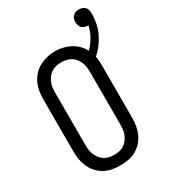

<svg xmlns="http://www.w3.org/2000/svg" viewBox="-214 -988 971 1099"><g transform="rotate(-30 271.0 -438.5)"><path d="M250 8Q223 8 196.5 3Q170 -2 147 -14.5Q124 -27 105.5 -47Q87 -67 76 -91.5Q65 -116 60.5 -142Q56 -168 56 -195V-540Q56 -567 60.5 -593.5Q65 -620 76 -644Q87 -668 105.5 -688Q124 -708 147.5 -720.5Q171 -733 197 -739.5Q223 -746 250 -746Q276 -746 301 -740Q326 -734 349 -722.5Q372 -711 390.5 -692.5Q409 -674 421 -651Q447 -677 465.5 -709.5Q484 -742 492 -778Q491 -778 490 -778Q489 -778 488 -778Q478 -778 467.5 -781.5Q457 -785 449.5 -792.5Q442 -800 439 -810.5Q436 -821 436 -832Q436 -842 439 -852.5Q442 -863 450 -870.5Q458 -878 468 -881.5Q478 -885 489 -885Q500 -885 511 -881Q522 -877 529.5 -869Q537 -861 539.5 -849.5Q542 -838 542 -827Q542 -795 535.5 -763.5Q529 -732 515.5 -703Q502 -674 482.5 -648Q463 -622 439 -601Q442 -586 443 -570.5Q444 -555 444 -540V-195Q444 -168 439.5 -142Q435 -116 424 -91.5Q413 -67 394.5 -47Q376 -27 353 -14.5Q330 -2 303.5 3Q277 8 250 8ZM250 -62Q267 -62 283.5 -65.5Q300 -69 314 -78Q328 -87 338.5 -100.5Q349 -114 355.5 -129.5Q362 -145 364 -161.5Q366 -178 366 -195V-540Q366 -557 364 -573.5Q362 -590 355.5 -606Q349 -622 338.5 -635.5Q328 -649 313.5 -657.5Q299 -666 282 -669.5Q265 -673 248 -673Q232 -673 215.5 -669Q199 -665 185 -656Q171 -647 161 -633.5Q151 -620 144.5 -605Q138 -590 136 -573.5Q134 -557 134 -540V-195Q134 -178 136 -161.5Q138 -145 144.5 -129.5Q151 -114 161.5 -100.5Q172 -87 186 -78Q200 -69 216.5 -65.5Q233 -62 250 -62Z"/></g></svg>

Font: Zed Mono
Style: Regular
Weight: 400
Monospace: yes
Designer: Belleve Invis
Foundry: Belleve Invis
Version: Version 1.0.0; ttfautohint (v1.8.4)